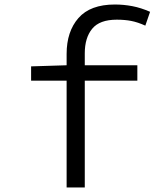

<svg xmlns="http://www.w3.org/2000/svg" viewBox="-20 -827 707 847"><path d="M642.1 -774.9 621.1 -713.9Q587.9 -729 559.1 -734.6Q530.3 -740.2 495.1 -740.2Q419.4 -740.2 386.7 -700.2Q354 -660.2 354 -591.8V-539.1H585.9V-471.2H354V0H273.9V-471.2H117.2V-534.2L273.9 -539.1V-588.9Q273.9 -688 326.2 -747.6Q378.4 -807.1 486.8 -807.1Q525.9 -807.1 564 -799.8Q602.1 -792.5 642.1 -774.9Z"/></svg>

Font: Shanggu Mono N
Style: Regular
Weight: 350
Designer: GuiWonder
Version: Version 1.021